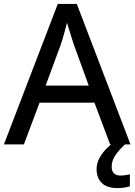

<svg xmlns="http://www.w3.org/2000/svg" viewBox="-20 -737 687 980"><path d="M542 0 462 -213H182L102 0H0L275 -717H372L646 0ZM357 -509Q354 -518 347 -540Q340 -562 333 -585Q326 -608 322 -621Q317 -601 311 -579Q305 -557 299.5 -538.5Q294 -520 290 -509L213 -300H433ZM550 115Q550 137 562 148Q574 159 594 159Q611 159 623 156.5Q635 154 643 153V214Q629 218 614.5 220.5Q600 223 579 223Q526 223 499.5 197Q473 171 473 126Q473 97 487.5 70Q502 43 524 21Q546 -1 568 -15L618 0Q584 32 567 58.5Q550 85 550 115Z"/></svg>

Font: Noto Sans Sundanese Medium
Style: Regular
Weight: 500
Version: Version 2.003